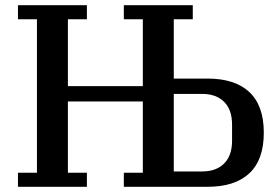

<svg xmlns="http://www.w3.org/2000/svg" viewBox="-20 -718 1069 738"><path d="M49 -54H122V-644H49V-698H314V-644H241V-387H529V-644H456V-698H721V-644H648V-416H778Q883 -416 938.5 -364Q994 -312 994 -208Q994 -104 938.5 -52Q883 0 778 0H456V-54H529V-328H241V-54H314V0H49ZM757 -59Q811 -59 841.5 -89.5Q872 -120 872 -177V-239Q872 -296 841.5 -326.5Q811 -357 757 -357H648V-59Z"/></svg>

Font: IBM Plex Serif Medium
Style: Regular
Weight: 500
Designer: Mike Abbink, Paul van der Laan, Pieter van Rosmalen
Foundry: Bold Monday
Version: Version 2.5